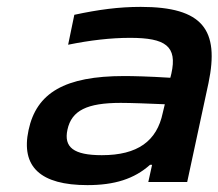

<svg xmlns="http://www.w3.org/2000/svg" viewBox="-20 -529 635 558"><path d="M389 -509C325 -509 266 -501 196 -486L178 -399C242 -412 302 -419 358 -419C461 -419 496 -395 478 -315L475 -303C412 -307 366 -308 341 -308C168 -308 86 -259 63 -151C40 -44 98 9 234 9C313 9 370 -9 416 -50H422L411 0H524L586 -288C618 -442 570 -509 389 -509ZM176 -152C188 -208 233 -230 331 -230C360 -230 413 -228 459 -226L453 -201C436 -119 380 -78 276 -78C194 -78 165 -101 176 -152Z"/></svg>

Font: LT Wave Medium
Style: Italic
Weight: 500
Designer: Daniel Lyons
Version: Version 2.5 (Glyphs App)